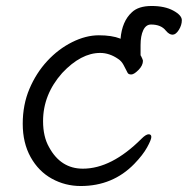

<svg xmlns="http://www.w3.org/2000/svg" viewBox="-20 -604 628 642"><path d="M383 -474Q388 -533 421 -563Q443 -584 487 -584Q531 -584 559.5 -568.5Q588 -553 588 -536.5Q588 -520 578 -504Q568 -488 557 -488Q546 -488 535 -501Q519 -522 485 -522Q468 -522 459 -503Q450 -484 450 -453V-418H451Q458 -404 458 -401Q458 -385 443 -370Q428 -355 419 -355Q410 -355 407 -360Q400 -374 393 -387Q386 -400 375 -407Q346 -427 315 -427Q251 -427 188 -360Q124 -288 124 -199Q124 -147 144 -112Q183 -40 257 -40Q353 -40 453 -140Q468 -155 477 -155Q486 -155 486 -146Q486 -137 472 -111.5Q458 -86 429 -56Q357 18 250 18Q198 18 153.5 -6.5Q109 -31 82.5 -78.5Q56 -126 56 -190Q56 -254 78.5 -307Q101 -360 138 -400Q175 -440 221 -463Q267 -486 310.5 -486Q354 -486 382 -475Q382 -474 383 -474Z"/></svg>

Font: LXGW WenKai Lite
Style: Regular
Weight: 400
Designer: LXGW / Fontworks Inc.
Foundry: LXGW / Fontworks Inc.
Version: Version 1.511; March 25, 2025